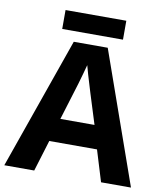

<svg xmlns="http://www.w3.org/2000/svg" viewBox="-94 -953 878 1030"><g transform="rotate(10 345.0 -438.5)"><path d="M527 0 475 -170H215L163 0H0L252 -717H437L690 0ZM387 -463Q382 -480 374 -506Q366 -532 358 -559Q350 -586 345 -606Q340 -586 331.5 -556.5Q323 -527 315.5 -500.5Q308 -474 304 -463L253 -297H439ZM510 -877V-774H179V-877Z"/></g></svg>

Font: Noto Sans Bengali UI
Style: Bold
Weight: 700
Designer: Jelle Bosma - Monotype Design Team
Foundry: Monotype Imaging Inc.
Version: Version 2.003; ttfautohint (v1.8.4.7-5d5b)